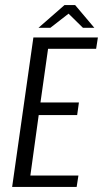

<svg xmlns="http://www.w3.org/2000/svg" viewBox="-20 -739 407 759"><path d="M28 0 112 -591H367L360 -546H170L140 -334H292L285 -284H133L100 -45H290L283 0ZM132 -629 235 -719H277L353 -629H308L251 -685L179 -629Z"/></svg>

Font: Alumni Sans
Style: Italic
Weight: 400
Italic angle: -8°
Version: Version 1.016